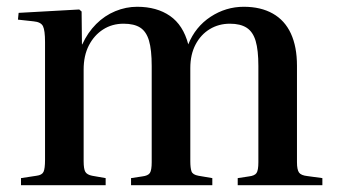

<svg xmlns="http://www.w3.org/2000/svg" viewBox="-20 -547 996 567"><path d="M42 0V-21L88 -28Q104 -30 108.5 -39.5Q113 -49 113 -75V-423Q113 -457 107 -469.5Q101 -482 79 -484L33 -489L35 -509L214 -519L221 -513L222 -416H223Q239 -451 264 -476Q289 -501 320.5 -514Q352 -527 385 -527Q443 -527 482 -500Q521 -473 536 -416Q557 -468 602 -497.5Q647 -527 700 -527Q750 -527 785.5 -507Q821 -487 839 -448Q857 -409 857 -353V-68Q857 -46 863 -37.5Q869 -29 888 -27L932 -21V0H682V-21L715 -26Q732 -28 737.5 -36Q743 -44 743 -68V-352Q743 -399 735 -426Q727 -453 708.5 -465Q690 -477 659 -477Q626 -477 599.5 -461Q573 -445 557.5 -415.5Q542 -386 542 -346V-71Q542 -51 545.5 -41Q549 -31 566 -28L607 -21V0H367V-21L400 -26Q417 -28 422.5 -36Q428 -44 428 -68V-352Q428 -400 420 -427Q412 -454 394 -465.5Q376 -477 345 -477Q311 -477 284.5 -460Q258 -443 242.5 -413Q227 -383 227 -342V-71Q227 -48 232 -39.5Q237 -31 252 -28L292 -21V0Z"/></svg>

Font: Literata 60pt Medium
Style: Regular
Weight: 500
Designer: Latin by Veronika Burian and Jose Scaglione. Greek by Irene Vlachou. Cyrillic by Vera Evstafieva.
Foundry: TypeTogether
Version: Version 3.103;gftools[0.9.29]